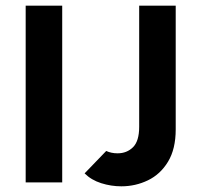

<svg xmlns="http://www.w3.org/2000/svg" viewBox="-20 -645 700 679"><path d="M70.8 0V-625H200V0ZM355.6 -111.1Q373.6 -102.8 395.8 -102.8Q428.5 -102.8 450.3 -124.3Q472.2 -145.8 472.2 -196.5V-625H601.4V-187.5Q601.4 -118.1 574.3 -73.3Q547.2 -28.5 503.1 -7.3Q459 13.9 409 13.9Q372.9 13.9 337.8 2.8Q302.8 -8.3 279.2 -31.9Z"/></svg>

Font: co2trust
Style: Bold
Weight: 700
Designer: Kristian Moeller
Foundry: Dicotype
Version: Version 1.000